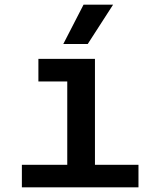

<svg xmlns="http://www.w3.org/2000/svg" viewBox="-20 -805 690 825"><path d="M269 0V-552H388V0ZM74 0V-97H575V0ZM145 -455V-552H328V-455ZM252 -616 339 -785H466L357 -616Z"/></svg>

Font: Azeret Mono Thin Medium
Style: Regular
Weight: 500
Version: Version 1.002